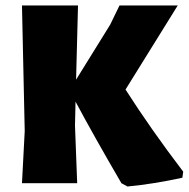

<svg xmlns="http://www.w3.org/2000/svg" viewBox="-20 -667 687 699"><path d="M264 -647 257 -377 381 -577 415 -647H627L437 -341Q529 -197 647 -42L644 -20Q539 3 444 12L422 0Q320 -175 255 -297L253 -210L261 0H60L70 -190L60 -647Z"/></svg>

Font: Alegreya Sans Black
Style: Regular
Weight: 900
Designer: Juan Pablo del Peral
Foundry: Huerta Tipografica
Version: Version 2.007